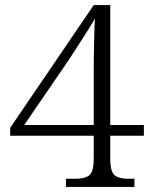

<svg xmlns="http://www.w3.org/2000/svg" viewBox="-20 -734 599 754"><path d="M239 0V-32H278Q313 -32 330.5 -45.5Q348 -59 348 -111V-201H20V-232L348 -714H413V-243H545V-201H413V-111Q413 -59 430.5 -45.5Q448 -32 483 -32H508V0ZM75 -243H348V-442Q348 -471 348.5 -510.5Q349 -550 350 -590.5Q351 -631 353 -662Q348 -652 335.5 -632Q323 -612 307.5 -587.5Q292 -563 276.5 -539.5Q261 -516 251 -500Z"/></svg>

Font: Noto Serif Tamil Light
Style: Regular
Weight: 300
Designer: Indian Type Foundry, Tom Grace, and the Monotype Design Team
Foundry: Monotype Imaging Inc.
Version: Version 2.004; ttfautohint (v1.8.4.7-5d5b)